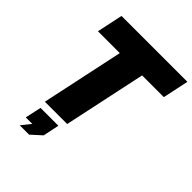

<svg xmlns="http://www.w3.org/2000/svg" viewBox="-256 -842 1187 1187"><g transform="rotate(45 337.5 -248.5)"><path d="M254 -540H63L99 -710H675L639 -540H449L334 0H139ZM132 213 181 152H124L147 46H303L281 152L214 213Z"/></g></svg>

Font: Raleway Thin Black
Style: Italic
Weight: 900
Italic angle: -12°
Version: Version 4.026